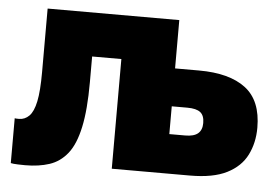

<svg xmlns="http://www.w3.org/2000/svg" viewBox="-44 -588 955 661"><g transform="rotate(5 434.0 -258.0)"><path d="M65 14Q57 14 40 13.5Q23 13 15 11V-144Q18 -143 30 -143Q50 -143 65 -158Q80 -173 87.5 -209Q95 -245 95 -310V-530H550V-363H633Q738 -363 794 -320.5Q850 -278 850 -184Q850 -132 829 -90Q808 -48 760.5 -24Q713 0 633 0H363V-379H262V-290Q262 -195 249 -134.5Q236 -74 210.5 -42Q185 -10 148.5 2Q112 14 65 14ZM550 -136H605Q635 -136 649 -148Q663 -160 663 -184Q663 -210 649 -221Q635 -232 604 -232H550Z"/></g></svg>

Font: Golos Text ExtraBold
Style: Regular
Weight: 800
Designer: A.Korolkova, Vitaly Kuzmin
Foundry: ParaType Ltd
Version: Version 2.004